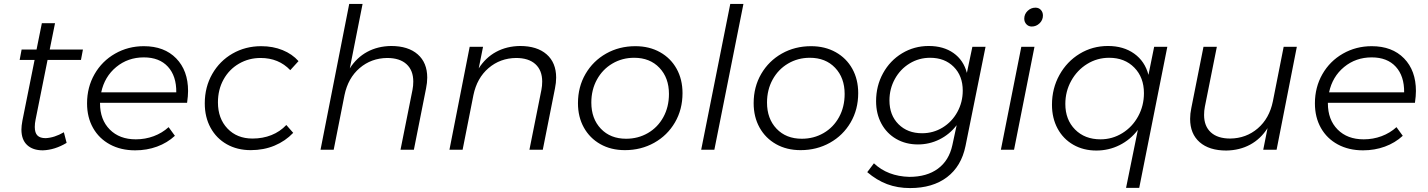

<svg xmlns="http://www.w3.org/2000/svg" viewBox="-20 -762 7265 977"><path d="M161 -153Q157 -134 157 -116Q157 -86 170.5 -72.5Q184 -59 212 -59Q257 -61 305 -89L319 -35Q259 1 198 3Q147 3 118 -24Q89 -51 89 -103Q89 -121 94 -148L156 -457H80L90 -510H166L193 -644H260L233 -510H402L392 -457H222Z M489 -239V-236Q489 -153 538.5 -103Q588 -53 671 -53Q719 -53 762 -69Q805 -85 838 -115L870 -71Q831 -35 779 -16Q727 3 668 3Q595 3 539.5 -27Q484 -57 453.5 -111Q423 -165 423 -236Q423 -318 461 -384.5Q499 -451 565.5 -489Q632 -527 712 -527Q816 -527 876.5 -465Q937 -403 937 -299Q937 -274 932 -239ZM495 -292H877Q878 -375 834.5 -422.5Q791 -470 712 -470Q631 -470 571.5 -421Q512 -372 495 -292Z M1022 -236Q1022 -319 1060 -385.5Q1098 -452 1163.5 -489.5Q1229 -527 1309 -527Q1369 -527 1418 -507Q1467 -487 1499 -451L1457 -405Q1398 -467 1306 -467Q1246 -467 1196 -438Q1146 -409 1117.5 -357.5Q1089 -306 1089 -241Q1089 -159 1137.5 -108Q1186 -57 1265 -57Q1317 -57 1361 -74.5Q1405 -92 1437 -126L1472 -86Q1432 -44 1377 -21Q1322 2 1256 2Q1187 2 1134 -28Q1081 -58 1051.5 -112Q1022 -166 1022 -236Z M2154 -367Q2154 -341 2148 -312L2086 0H2018L2079 -305Q2083 -325 2083 -347Q2083 -404 2048.5 -435.5Q2014 -467 1950 -467Q1869 -466 1810 -415.5Q1751 -365 1733 -278L1678 0H1611L1757 -742H1825L1760 -414Q1795 -469 1848.5 -498Q1902 -527 1970 -528Q2057 -528 2105.5 -485.5Q2154 -443 2154 -367Z M2810 -367Q2810 -341 2804 -312L2742 0H2674L2735 -305Q2739 -325 2739 -347Q2739 -404 2704.5 -435.5Q2670 -467 2606 -467Q2525 -466 2466 -415.5Q2407 -365 2389 -278L2334 0H2267L2370 -524H2438L2416 -414Q2451 -469 2504.5 -498Q2558 -527 2626 -528Q2713 -528 2761.5 -485.5Q2810 -443 2810 -367Z M3453 -288Q3453 -205 3414.5 -139Q3376 -73 3309 -35.5Q3242 2 3160 2Q3089 2 3035 -28.5Q2981 -59 2951 -113Q2921 -167 2921 -237Q2921 -320 2959.5 -386Q2998 -452 3064.5 -489.5Q3131 -527 3213 -527Q3284 -527 3338.5 -496.5Q3393 -466 3423 -412Q3453 -358 3453 -288ZM2989 -240Q2989 -158 3037.5 -107Q3086 -56 3166 -56Q3227 -56 3277 -85Q3327 -114 3355.5 -166Q3384 -218 3384 -284Q3384 -366 3335.5 -417Q3287 -468 3207 -468Q3146 -468 3096 -438.5Q3046 -409 3017.5 -357Q2989 -305 2989 -240Z M3763 -742 3615 0H3548L3696 -742Z M4347 -288Q4347 -205 4308.5 -139Q4270 -73 4203 -35.5Q4136 2 4054 2Q3983 2 3929 -28.5Q3875 -59 3845 -113Q3815 -167 3815 -237Q3815 -320 3853.5 -386Q3892 -452 3958.5 -489.5Q4025 -527 4107 -527Q4178 -527 4232.5 -496.5Q4287 -466 4317 -412Q4347 -358 4347 -288ZM3883 -240Q3883 -158 3931.5 -107Q3980 -56 4060 -56Q4121 -56 4171 -85Q4221 -114 4249.5 -166Q4278 -218 4278 -284Q4278 -366 4229.5 -417Q4181 -468 4101 -468Q4040 -468 3990 -438.5Q3940 -409 3911.5 -357Q3883 -305 3883 -240Z M4393 114 4427 69Q4497 135 4607 138Q4696 138 4752.5 96.5Q4809 55 4826 -23L4848 -125Q4812 -78 4760.5 -52.5Q4709 -27 4651 -27Q4589 -27 4540.5 -55Q4492 -83 4465 -133Q4438 -183 4438 -247Q4438 -325 4473.5 -389.5Q4509 -454 4570.5 -491Q4632 -528 4706 -528Q4781 -528 4832 -492Q4883 -456 4900 -391L4928 -524H4995L4893 -19Q4872 84 4799 139.5Q4726 195 4611 195Q4547 195 4494 175Q4441 155 4393 114ZM4879 -301Q4879 -376 4833 -422Q4787 -468 4713 -468Q4656 -468 4608.5 -439Q4561 -410 4533.5 -360Q4506 -310 4506 -251Q4506 -176 4552 -130Q4598 -84 4672 -84Q4729 -84 4776.5 -113Q4824 -142 4851.5 -192Q4879 -242 4879 -301Z M5244 -524 5140 0H5073L5177 -524ZM5287 -683Q5287 -660 5270 -643.5Q5253 -627 5230 -627Q5214 -627 5203 -638.5Q5192 -650 5192 -667Q5192 -690 5209 -706.5Q5226 -723 5249 -723Q5266 -723 5276.5 -711.5Q5287 -700 5287 -683Z M5333 -229Q5333 -312 5371 -380.5Q5409 -449 5474 -488.5Q5539 -528 5618 -528Q5697 -528 5751.5 -489Q5806 -450 5824 -381L5853 -524H5920L5777 194H5710L5770 -101Q5732 -51 5677 -23.5Q5622 4 5559 4Q5493 4 5441.5 -25.5Q5390 -55 5361.5 -108Q5333 -161 5333 -229ZM5801 -288Q5801 -368 5752 -418Q5703 -468 5624 -468Q5563 -468 5512 -436.5Q5461 -405 5431 -351Q5401 -297 5401 -233Q5401 -153 5450.5 -103Q5500 -53 5580 -53Q5640 -53 5691 -84.5Q5742 -116 5771.5 -170Q5801 -224 5801 -288Z M6036 -157Q6036 -184 6042 -212L6104 -524H6172L6111 -219Q6107 -199 6107 -177Q6107 -120 6141.5 -88.5Q6176 -57 6240 -57Q6321 -58 6380 -108.5Q6439 -159 6457 -246L6512 -524H6579L6476 0H6408L6430 -110Q6395 -55 6341.5 -26Q6288 3 6220 4Q6133 4 6084.5 -38.5Q6036 -81 6036 -157Z M6737 -239V-236Q6737 -153 6786.5 -103Q6836 -53 6919 -53Q6967 -53 7010 -69Q7053 -85 7086 -115L7118 -71Q7079 -35 7027 -16Q6975 3 6916 3Q6843 3 6787.5 -27Q6732 -57 6701.5 -111Q6671 -165 6671 -236Q6671 -318 6709 -384.5Q6747 -451 6813.5 -489Q6880 -527 6960 -527Q7064 -527 7124.5 -465Q7185 -403 7185 -299Q7185 -274 7180 -239ZM6743 -292H7125Q7126 -375 7082.5 -422.5Q7039 -470 6960 -470Q6879 -470 6819.5 -421Q6760 -372 6743 -292Z"/></svg>

Font: Gontserrat Light
Style: Italic
Weight: 300
Italic angle: -11.3°
Designer: Julieta Ulanovsky
Foundry: Julieta Ulanovsky
Version: Version 6.001